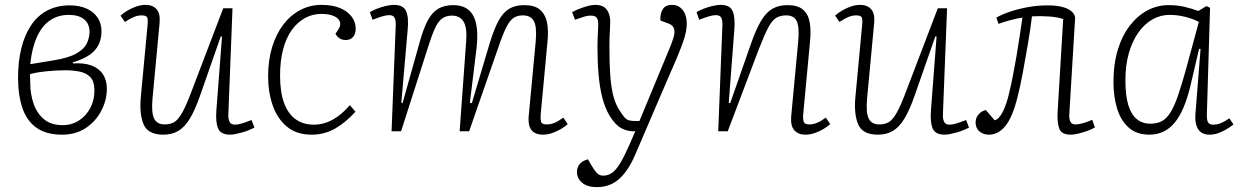

<svg xmlns="http://www.w3.org/2000/svg" viewBox="-20 -538 5084 787"><path d="M234 14Q170 14 130 -14Q90 -42 72 -95Q54 -148 54 -220Q54 -286 67.5 -340.5Q81 -395 107.5 -434.5Q134 -474 174 -495Q214 -516 266 -516Q306 -516 335.5 -502.5Q365 -489 380.5 -465Q396 -441 396 -410Q396 -380 384.5 -355.5Q373 -331 347 -313Q321 -295 278 -282L279 -278Q324 -281 355 -269.5Q386 -258 402 -233.5Q418 -209 418 -174Q418 -128 395.5 -84.5Q373 -41 332 -13.5Q291 14 234 14ZM237 -25Q274 -25 303.5 -44Q333 -63 350 -95Q367 -127 367 -167Q367 -204 350.5 -221.5Q334 -239 306.5 -244.5Q279 -250 247 -250Q209 -250 167.5 -245.5Q126 -241 103 -234Q103 -225 103.5 -218Q104 -211 104 -198Q104 -153 117.5 -113.5Q131 -74 160 -49.5Q189 -25 237 -25ZM104 -275 202 -291Q262 -301 293.5 -319Q325 -337 336 -360.5Q347 -384 347 -408Q347 -440 325 -458.5Q303 -477 262 -477Q218 -477 185 -454.5Q152 -432 131.5 -387Q111 -342 104 -275Z M474 -474Q486 -485 503 -495Q520 -505 539 -511.5Q558 -518 577 -518Q606 -518 622 -500Q638 -482 634 -442L605 -133Q600 -75 612 -51.5Q624 -28 655 -28Q679 -28 695 -38Q711 -48 727.5 -77.5Q744 -107 766 -166L895 -504H933L916 -70Q915 -50 921 -38.5Q927 -27 943 -27Q955 -27 971.5 -32Q988 -37 1011 -46L1023 -15Q1015 -11 1002.5 -5.5Q990 0 975.5 4Q961 8 947.5 11Q934 14 923 14Q885 14 874 -11.5Q863 -37 867 -87L890 -388L885 -389L799 -143Q779 -86 758 -51.5Q737 -17 711 -1.5Q685 14 650 14Q587 14 569 -27.5Q551 -69 557 -138L585 -437Q587 -457 583.5 -466Q580 -475 560 -475Q545 -475 529 -468.5Q513 -462 492 -448Z M1297 -518Q1344 -518 1375 -504.5Q1406 -491 1422 -469Q1438 -447 1438 -421Q1438 -398 1427 -386Q1416 -374 1397 -374Q1382 -374 1371.5 -381Q1361 -388 1355 -400L1365 -414Q1378 -433 1373.5 -448Q1369 -463 1349 -472Q1329 -481 1297 -481Q1261 -481 1230 -464Q1199 -447 1176 -415Q1153 -383 1140.5 -336Q1128 -289 1128 -228Q1128 -160 1144.5 -115.5Q1161 -71 1192 -49Q1223 -27 1266 -27Q1290 -27 1314 -34.5Q1338 -42 1363.5 -60Q1389 -78 1414 -107L1437 -80Q1418 -59 1397 -41.5Q1376 -24 1354.5 -11.5Q1333 1 1308.5 7.5Q1284 14 1257 14Q1196 14 1156.5 -18.5Q1117 -51 1098 -105.5Q1079 -160 1079 -225Q1079 -291 1095.5 -345Q1112 -399 1141.5 -437.5Q1171 -476 1211 -497Q1251 -518 1297 -518Z M1891 -371Q1895 -425 1880 -449.5Q1865 -474 1832 -474Q1808 -474 1791.5 -461.5Q1775 -449 1762 -420Q1749 -391 1734 -343L1624 0H1585L1602 -433Q1603 -454 1597.5 -465Q1592 -476 1575 -476Q1564 -476 1547 -471Q1530 -466 1507 -457L1496 -488Q1507 -495 1524.5 -502Q1542 -509 1561.5 -513.5Q1581 -518 1595 -518Q1633 -518 1644.5 -492.5Q1656 -467 1651 -416L1625 -117L1630 -115L1701 -368Q1716 -422 1733.5 -454.5Q1751 -487 1776 -502Q1801 -517 1838 -517Q1875 -517 1898.5 -499Q1922 -481 1931 -443.5Q1940 -406 1934 -346L1906 -117L1914 -115L1987 -360Q2005 -419 2023.5 -453Q2042 -487 2067 -502Q2092 -517 2129 -517Q2171 -517 2193 -498.5Q2215 -480 2222 -446.5Q2229 -413 2224 -366L2196 -66Q2195 -47 2198.5 -37.5Q2202 -28 2221 -28Q2237 -28 2253 -34.5Q2269 -41 2289 -56L2307 -29Q2296 -19 2279 -9Q2262 1 2243 7.5Q2224 14 2205 14Q2185 14 2171 6Q2157 -2 2151 -18.5Q2145 -35 2147 -61L2176 -370Q2181 -429 2168 -452Q2155 -475 2123 -475Q2101 -475 2085.5 -465Q2070 -455 2055.5 -426.5Q2041 -398 2021 -339L1903 0H1864Z M2585 93Q2571 126 2555 151Q2539 176 2520 193.5Q2501 211 2478 220Q2455 229 2427 229Q2387 229 2366 211Q2345 193 2345 167Q2345 148 2356 134.5Q2367 121 2390 115L2405 141Q2415 157 2422 166Q2429 175 2436.5 178.5Q2444 182 2452 182Q2473 182 2489.5 170Q2506 158 2523 129.5Q2540 101 2561 53L2584 0H2573Q2550 0 2526 -13Q2502 -26 2479 -63Q2460 -95 2449 -137.5Q2438 -180 2433.5 -232.5Q2429 -285 2429 -346Q2429 -362 2429.5 -378Q2430 -394 2431 -408Q2432 -422 2432 -432Q2433 -455 2426.5 -464.5Q2420 -474 2403 -474Q2386 -474 2369.5 -468Q2353 -462 2337 -457L2325 -488Q2337 -495 2353.5 -501.5Q2370 -508 2387.5 -513Q2405 -518 2420 -518Q2454 -518 2468.5 -496.5Q2483 -475 2481 -442Q2481 -430 2480 -415.5Q2479 -401 2478.5 -385Q2478 -369 2478 -348Q2478 -282 2481 -235.5Q2484 -189 2491.5 -155.5Q2499 -122 2512 -98Q2528 -71 2538 -59Q2548 -47 2559 -44.5Q2570 -42 2585 -42H2601L2725 -341Q2735 -365 2741 -385Q2747 -405 2743 -420Q2739 -435 2719 -442L2687 -454Q2685 -480 2696 -499Q2707 -518 2734 -518Q2755 -518 2768.5 -507Q2782 -496 2788.5 -479Q2795 -462 2795 -442Q2795 -425 2791.5 -407Q2788 -389 2779.5 -365Q2771 -341 2757 -307Q2743 -273 2722 -226Z M3383 -29Q3372 -19 3355 -9Q3338 1 3319 7.5Q3300 14 3281 14Q3252 14 3236 -4Q3220 -22 3223 -61L3252 -370Q3257 -429 3245.5 -452Q3234 -475 3202 -475Q3179 -475 3162 -465Q3145 -455 3129.5 -426Q3114 -397 3091 -338L2963 0H2924L2941 -433Q2942 -454 2936.5 -465Q2931 -476 2914 -476Q2903 -476 2886 -471Q2869 -466 2846 -457L2835 -488Q2846 -495 2863.5 -502Q2881 -509 2900.5 -513.5Q2920 -518 2934 -518Q2972 -518 2983 -492.5Q2994 -467 2990 -416L2967 -116L2973 -115L3059 -361Q3079 -418 3099.5 -452.5Q3120 -487 3146 -502Q3172 -517 3208 -517Q3250 -517 3271.5 -498.5Q3293 -480 3299 -446Q3305 -412 3300 -365L3272 -66Q3271 -47 3275 -37.5Q3279 -28 3298 -28Q3313 -28 3329 -34.5Q3345 -41 3365 -56Z M3403 -474Q3415 -485 3432 -495Q3449 -505 3468 -511.5Q3487 -518 3506 -518Q3535 -518 3551 -500Q3567 -482 3563 -442L3534 -133Q3529 -75 3541 -51.5Q3553 -28 3584 -28Q3608 -28 3624 -38Q3640 -48 3656.5 -77.5Q3673 -107 3695 -166L3824 -504H3862L3845 -70Q3844 -50 3850 -38.5Q3856 -27 3872 -27Q3884 -27 3900.5 -32Q3917 -37 3940 -46L3952 -15Q3944 -11 3931.5 -5.5Q3919 0 3904.5 4Q3890 8 3876.5 11Q3863 14 3852 14Q3814 14 3803 -11.5Q3792 -37 3796 -87L3819 -388L3814 -389L3728 -143Q3708 -86 3687 -51.5Q3666 -17 3640 -1.5Q3614 14 3579 14Q3516 14 3498 -27.5Q3480 -69 3486 -138L3514 -437Q3516 -457 3512.5 -466Q3509 -475 3489 -475Q3474 -475 3458 -468.5Q3442 -462 3421 -448Z M4064 -466Q4089 -480 4122.5 -491Q4156 -502 4195 -509Q4234 -516 4275 -516Q4307 -516 4330.5 -510.5Q4354 -505 4368.5 -494.5Q4383 -484 4387 -467L4363 -69Q4362 -50 4367.5 -39Q4373 -28 4389 -28Q4400 -28 4417 -32.5Q4434 -37 4457 -47L4468 -16Q4458 -9 4440 -2.5Q4422 4 4402.5 9Q4383 14 4369 14Q4331 14 4322 -10.5Q4313 -35 4315 -77L4338 -460Q4314 -468 4279.5 -470.5Q4245 -473 4210 -471Q4204 -420 4193.5 -358.5Q4183 -297 4172 -238Q4161 -179 4150 -137Q4130 -57 4101 -21.5Q4072 14 4034 14Q4019 14 4006 8Q3993 2 3986 -9.5Q3979 -21 3979 -36Q3979 -55 3991 -69Q4003 -83 4021 -87L4057 -45Q4075 -49 4090.5 -80Q4106 -111 4116 -155Q4124 -188 4131.5 -226Q4139 -264 4146 -304.5Q4153 -345 4159 -386Q4165 -427 4171 -466Q4149 -463 4118 -454.5Q4087 -446 4073 -440Z M4927 -73Q4926 -47 4931.5 -37Q4937 -27 4953 -27Q4970 -27 4986 -34Q5002 -41 5019 -53L5036 -28Q5022 -17 5006 -7.5Q4990 2 4973 8Q4956 14 4937 14Q4917 14 4903.5 4.5Q4890 -5 4884 -24Q4878 -43 4880 -71L4901 -337L4895 -338L4859 -184Q4847 -135 4831.5 -98Q4816 -61 4795.5 -36Q4775 -11 4749 1.5Q4723 14 4691 14Q4639 14 4606.5 -15Q4574 -44 4559 -93Q4544 -142 4544 -201Q4544 -276 4562 -334.5Q4580 -393 4611.5 -433.5Q4643 -474 4683.5 -495.5Q4724 -517 4770 -517Q4804 -517 4833 -510.5Q4862 -504 4892 -493L4925 -513L4940 -506ZM4695 -31Q4722 -31 4741.5 -41Q4761 -51 4777 -76Q4793 -101 4808.5 -146Q4824 -191 4843 -260L4894 -448Q4873 -460 4840 -468.5Q4807 -477 4774 -477Q4737 -477 4704 -458.5Q4671 -440 4646 -404.5Q4621 -369 4607 -320Q4593 -271 4593 -208Q4593 -146 4605 -107Q4617 -68 4640 -49.5Q4663 -31 4695 -31Z"/></svg>

Font: Literata 18pt ExtraLight
Style: Italic
Weight: 250
Italic angle: -2°
Designer: Latin by Veronika Burian and Jose Scaglione. Greek by Irene Vlachou. Cyrillic by Vera Evstafieva
Foundry: TypeTogether
Version: Version 3.103;gftools[0.9.29]